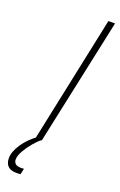

<svg xmlns="http://www.w3.org/2000/svg" viewBox="-256 -734 612 979"><g transform="rotate(20 50.0 -244.0)"><path d="M6 0 151 -688H187L40 0ZM-26 200Q-47 200 -60.5 193Q-74 186 -80.5 172.5Q-87 159 -87 142Q-87 107 -58.5 64.5Q-30 22 18 -12L40 -2Q21 12 0 37Q-21 62 -36.5 89Q-52 116 -52 137Q-52 150 -43 159Q-34 168 -13 168Q-10 168 -6.5 168Q-3 168 4 167L-3 199Q-10 200 -14.5 200Q-19 200 -26 200Z"/></g></svg>

Font: Saira UltraCondensed Thin
Style: Italic
Weight: 250
Width: 1
Italic angle: -12°
Designer: Hector Gatti with collaboration of the Omnibus-Type team
Foundry: Omnibus-Type
Version: Version 1.101